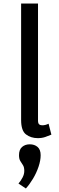

<svg xmlns="http://www.w3.org/2000/svg" viewBox="-20 -770 336 1091"><path d="M195 15Q156 15 128 -6Q100 -27 100 -88V-750H196V-85Q196 -69 202.5 -63.5Q209 -58 220 -58Q238 -58 256 -67L272 -5Q256 2 237 8.5Q218 15 195 15ZM127 301 85 273Q98 258 108 239Q118 220 118 201Q118 180 110.5 168.5Q103 157 95.5 145Q88 133 88 112Q88 80 105.5 65Q123 50 149 50Q176 50 193.5 65Q211 80 211 112Q211 142 199 177.5Q187 213 167.5 245.5Q148 278 127 301Z"/></svg>

Font: Orienta
Style: Regular
Weight: 400
Designer: Eduardo Rodriguez Tunni
Foundry: Eduardo Rodriguez Tunni
Version: Version 1.002; ttfautohint (v1.8.4.7-5d5b);gftools[0.9.23]